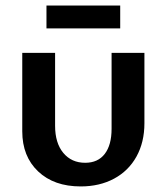

<svg xmlns="http://www.w3.org/2000/svg" viewBox="-20 -663 599 690"><path d="M147 -643H412V-561H147ZM60 -191V-473H178V-211Q178 -149 207.5 -113.5Q237 -78 286 -78Q332 -78 356.5 -110Q381 -142 381 -200V-473H499V-220Q499 -152 470.5 -100.5Q442 -49 390 -21Q338 7 270 7Q174 7 117 -47Q60 -101 60 -191Z"/></svg>

Font: Ysabeau SC
Style: Bold
Weight: 700
Designer: Christian Thalmann (Catharsis Fonts)
Version: Version 0.003